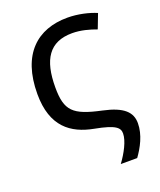

<svg xmlns="http://www.w3.org/2000/svg" viewBox="-138 -632 760 913"><g transform="rotate(-20 242.0 -175.5)"><path d="M314 195H397C426 155 457 99 457 40C457 -15 422 -52 319 -74C179 -104 146 -135 146 -254C146 -394 193 -469 309 -469C353 -469 395 -457 430 -444L458 -517C421 -533 366 -546 313 -546C161 -546 55 -455 55 -253C55 -87 142 -27 252 -6C359 14 374 34 374 62C374 99 345 153 314 195Z"/></g></svg>

Font: Noto Sans Math
Style: Regular
Weight: 400
Designer: Monotype Design Team, Delve Withrington, Jeff Kellem
Foundry: Monotype Imaging Inc., Delve Fonts LLC
Version: Version 3.000